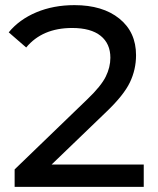

<svg xmlns="http://www.w3.org/2000/svg" viewBox="-20 -728 614 748"><path d="M181 -87H540V0H37V-68L322 -343Q374 -393 392 -429.5Q410 -466 410 -503Q410 -558 372 -588.5Q334 -619 261 -619Q145 -619 82 -543L14 -602Q55 -652 121.5 -680Q188 -708 270 -708Q380 -708 445 -655.5Q510 -603 510 -513Q510 -457 486 -407Q462 -357 395 -293Z"/></svg>

Font: Montserrat
Style: Regular
Weight: 500
Designer: Julieta Ulanovsky
Foundry: Julieta Ulanovsky
Version: Version 7.200;PS 007.200;hotconv 1.0.88;makeotf.lib2.5.64775